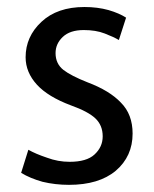

<svg xmlns="http://www.w3.org/2000/svg" viewBox="-20 -514 436 545"><path d="M40 -23.4 60.5 -88.9C74.2 -81.1 91.8 -73.6 113.3 -66.4C134.1 -58.6 155.6 -54.7 177.7 -54.7C209.6 -54.7 233.1 -61.5 248 -75.2C263.7 -89.5 271.5 -106.8 271.5 -127C271.5 -147.8 264.6 -164.7 251 -177.7C237.3 -190.8 214.2 -203.1 181.6 -214.8C138 -231.1 105.8 -250.7 85 -273.4C63.5 -296.9 52.7 -322.9 52.7 -351.6C52.7 -390.6 67.7 -424.2 97.7 -452.1C127.6 -480.1 168.3 -494.1 219.7 -494.1C244.5 -494.1 267.3 -491.2 288.1 -485.4C308.3 -479.5 324.9 -472.3 337.9 -463.9L317.4 -400.4C307.6 -406.2 294.3 -412.4 277.3 -418.9C260.4 -425.5 240.6 -428.7 217.8 -428.7C191.7 -428.7 171.9 -422.2 158.2 -409.2C144.5 -396.2 137.7 -380.9 137.7 -363.3C137.7 -343.1 145.2 -327.1 160.2 -315.4C174.5 -304.4 197.3 -292.6 228.5 -280.3C270.2 -264.6 301.8 -245.4 323.2 -222.7C345.4 -200.5 356.4 -171.2 356.4 -134.8C356.4 -91.8 340.5 -56.6 308.6 -29.3C276.7 -2.6 232.4 10.7 175.8 10.7C149.7 10.7 124.7 7.8 100.6 2C77.1 -4.6 57 -13 40 -23.4Z"/></svg>

Font: ImmaginiFont
Style: Regular
Weight: 400
Version: Version 1.0